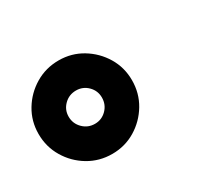

<svg xmlns="http://www.w3.org/2000/svg" viewBox="-74 -916 598 546"><g transform="rotate(-30 225.0 -643.5)"><path d="M160.6 -490.1Q118.2 -490.1 83.3 -511Q48.4 -531.9 27.6 -566.8Q6.7 -601.6 6.7 -644Q6.7 -685.9 27.6 -720.5Q48.4 -755.1 83.3 -776Q118.2 -796.9 160.6 -796.9Q202.4 -796.9 237.1 -776Q271.7 -755.1 292.6 -720.5Q313.4 -685.9 313.4 -644Q313.4 -601.6 292.6 -566.8Q271.7 -531.9 237.1 -511Q202.4 -490.1 160.6 -490.1ZM160.6 -588.9Q183 -588.9 198.9 -605Q214.7 -621.1 214.7 -644Q214.7 -666.4 198.9 -682.3Q183 -698.1 160.6 -698.1Q137.6 -698.1 121.5 -682.3Q105.4 -666.4 105.4 -644Q105.4 -621.1 121.5 -605Q137.6 -588.9 160.6 -588.9Z"/></g></svg>

Font: League Mono Thin Condensed
Style: Regular
Weight: 100
Width: 1
Designer: Tyler Finck
Foundry: The League of Moveable Type / Tyler Finck
Version: Version 2.300;RELEASE